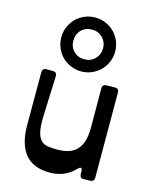

<svg xmlns="http://www.w3.org/2000/svg" viewBox="-133 -988 862 1088"><g transform="rotate(15 298.0 -444.0)"><path d="M73 -522Q73 -547 97 -547H134Q159 -547 158 -522L149 -288Q147 -230 154 -197Q161 -164 176.5 -147.5Q192 -131 215.5 -127Q239 -123 269 -123Q306 -123 335 -131Q364 -139 384.5 -159Q405 -179 415.5 -212Q426 -245 426 -296L425 -523Q425 -547 450 -547L498 -548Q522 -548 522 -524L523 -26Q523 -1 498 -1L461 0Q438 0 438 -25V-38Q438 -55 431 -57.5Q424 -60 412 -47Q354 14 265 14Q73 14 73 -216ZM376 -744Q376 -780 351.5 -805.5Q327 -831 289 -831Q251 -831 226.5 -806.5Q202 -782 202 -744Q202 -706 226.5 -681.5Q251 -657 289 -657Q327 -657 351.5 -682.5Q376 -708 376 -744ZM447 -744Q447 -711 434.5 -682Q422 -653 401 -632Q380 -611 351 -598.5Q322 -586 289 -586Q256 -586 227 -598.5Q198 -611 177 -632Q156 -653 143.5 -682Q131 -711 131 -744Q131 -777 143.5 -806Q156 -835 177 -856Q198 -877 227 -889.5Q256 -902 289 -902Q322 -902 351 -889.5Q380 -877 401 -856Q422 -835 434.5 -806Q447 -777 447 -744Z"/></g></svg>

Font: OpenDyslexic 3
Style: Regular
Weight: 400
Designer: Abelardo Gonzalez
Version: Version 1.000;PS 001.001;hotconv 1.0.56